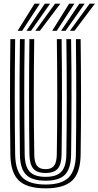

<svg xmlns="http://www.w3.org/2000/svg" viewBox="-20 -1012 534 1041"><path d="M227.2 9.2Q127 9.2 82.4 -33Q37.8 -75.2 36.2 -174Q34.2 -322 34.2 -483.2Q34.2 -644.5 36.2 -800H62.2Q60 -648.2 60 -485.6Q60 -323 62.2 -174.2Q63.5 -87.2 101.8 -49.4Q140 -11.5 227.2 -11.5Q314 -11.5 352 -49.4Q390 -87.2 391.5 -174.2Q393.5 -322 393.5 -483.4Q393.5 -644.8 391.5 -800H417.2Q419.2 -648.5 419.4 -487.9Q419.5 -327.2 417.2 -174Q416 -75 371.4 -32.9Q326.8 9.2 227.2 9.2ZM227.2 -32.2Q153.5 -32.2 121.2 -65.1Q89 -98 88 -173.8Q86.8 -281.2 86.1 -381.2Q85.5 -481.2 86 -583.5Q86.5 -685.8 88 -800H113.8Q111.2 -632.2 111.5 -479.2Q111.8 -326.2 113.8 -174.8Q114.8 -109.5 140.9 -81.4Q167 -53.2 227.2 -53.2Q287 -53.2 313 -81.4Q339 -109.5 339.8 -174.8Q342 -325.2 342 -485Q342 -644.8 339.8 -800H365.5Q368 -629.5 367.8 -477.9Q367.5 -326.2 365.5 -173.8Q364.5 -98.2 332.6 -65.2Q300.8 -32.2 227.2 -32.2ZM227.2 -74Q181.5 -74 161 -97.2Q140.5 -120.5 139.5 -175.8Q137.5 -322.5 137.5 -483.6Q137.5 -644.8 139.5 -800H165.5Q163.5 -652.2 163.2 -495.5Q163 -338.8 165.8 -175.8Q166.2 -131 180.8 -112.9Q195.2 -94.8 227.2 -94.8Q258.5 -94.8 272.9 -112.9Q287.2 -131 288 -175.8Q290.5 -336 290.4 -491.1Q290.2 -646.2 288.2 -800H314Q316 -649.5 316 -487Q316 -324.5 314 -175.8Q313.2 -120.5 292.9 -97.2Q272.5 -74 227.2 -74ZM75.5 -845 167.2 -992H196L100.2 -845ZM123.5 -845 223 -992H251.5L148.2 -845ZM171.5 -845 278.5 -992H307.2L196.2 -845ZM263 -845 354.8 -992H383.2L287.8 -845ZM311 -845 410.2 -992H439L335.5 -845ZM359 -845 466 -992H494.5L383.8 -845Z"/></svg>

Font: Big Shoulders Inline Display ExtraBold
Style: Regular
Weight: 800
Designer: Patric King
Foundry: XO Type Co
Version: Version 1.000